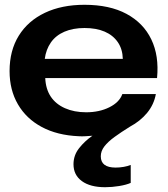

<svg xmlns="http://www.w3.org/2000/svg" viewBox="-20 -561 700 802"><path d="M419 221Q357 221 322 195.5Q287 170 287 125Q287 88 310 58.5Q333 29 366 6Q352 7 337.5 8Q323 9 308 8Q219 4 154.5 -30.5Q90 -65 55 -125Q20 -185 20 -264Q20 -350 58.5 -412Q97 -474 167.5 -507.5Q238 -541 333 -541Q438 -541 508.5 -503Q579 -465 612 -396.5Q645 -328 636 -235H169Q171 -189 192 -157.5Q213 -126 251.5 -109Q290 -92 340 -92Q395 -92 437 -113Q479 -134 491 -168H631Q623 -124 594.5 -89.5Q566 -55 523 -32Q486 -9 458.5 11Q431 31 416 50.5Q401 70 401 92Q401 139 463 139Q480 139 497 136Q514 133 526 128V203Q508 211 478 216Q448 221 419 221ZM167 -315H493Q492 -356 472 -385Q452 -414 417 -429Q382 -444 333 -444Q285 -444 249 -428.5Q213 -413 192.5 -383.5Q172 -354 167 -315Z"/></svg>

Font: Mona Sans Expanded SemiBold
Style: Regular
Weight: 600
Width: 7
Designer: Deni Anggara
Foundry: GitHub
Version: Version 2.000